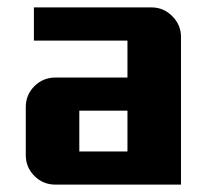

<svg xmlns="http://www.w3.org/2000/svg" viewBox="-20 -500 570 520"><path d="M470.2 0H129.9Q96.7 0 73.2 -23.4Q49.8 -46.9 49.8 -80.1V-210Q49.8 -243.2 73.2 -266.6Q96.7 -290 129.9 -290H325.2V-390.1H71.8V-480H390.1Q422.9 -480 446.5 -456.3Q470.2 -432.6 470.2 -399.9ZM325.2 -89.8V-200.2H194.8V-89.8Z"/></svg>

Font: Laconic
Style: Bold
Weight: 700
Designer: Robby Woodard
Version: Version 1.000